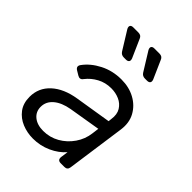

<svg xmlns="http://www.w3.org/2000/svg" viewBox="-228 -903 1029 1029"><g transform="rotate(45 286.5 -389.0)"><path d="M209 12Q165 12 126 -4Q87 -20 62.5 -52.5Q38 -85 38 -134Q38 -202 88 -248Q138 -294 226 -308L430 -341L432 -359Q438 -399 422 -425Q406 -451 377.5 -463.5Q349 -476 316 -476Q272 -476 236 -456.5Q200 -437 176 -406Q163 -387 143 -399L118 -414Q97 -427 111 -447Q143 -491 198.5 -519.5Q254 -548 321 -548Q379 -548 424 -523.5Q469 -499 492.5 -456Q516 -413 508 -356L461 -22Q458 0 436 0H408Q383 0 386 -26L392 -68Q361 -32 312.5 -10Q264 12 209 12ZM118 -138Q118 -101 145.5 -78.5Q173 -56 219 -56Q269 -56 311 -80Q353 -104 381 -144.5Q409 -185 415 -234L420 -273L240 -243Q183 -233 150.5 -205.5Q118 -178 118 -138ZM406 -640Q387 -640 377 -656L312 -761Q305 -774 309.5 -782Q314 -790 328 -790H367Q388 -790 395 -772L441 -668Q446 -655 441 -647.5Q436 -640 422 -640ZM246 -640Q227 -640 217 -656L152 -761Q145 -774 149.5 -782Q154 -790 168 -790H207Q228 -790 235 -772L281 -668Q286 -655 281 -647.5Q276 -640 262 -640Z"/></g></svg>

Font: Pitagon Sans Text
Style: Italic
Weight: 400
Italic angle: -8°
Designer: Travis Tran
Foundry: Pitagon
Version: Version 1.001; ttfautohint (v1.8.4.7-5d5b);gftools[0.9.26]